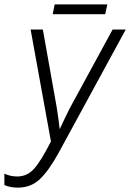

<svg xmlns="http://www.w3.org/2000/svg" viewBox="-47 -849 595 878"><path d="M434 -784 444 -829H203L194 -784ZM221 -150 528 -714H468L271 -352Q259 -329 247.5 -304Q236 -279 226 -258Q224 -279 220 -306.5Q216 -334 212 -360L149 -714H93L186 -202Q140 -112 108.5 -77Q77 -42 32 -42Q0 -42 -27 -55V-3Q-1 9 35 9Q95 9 136 -30.5Q177 -70 221 -150Z"/></svg>

Font: Noto Sans UI SemiCondensed Light
Style: Italic
Weight: 300
Width: 4
Designer: Monotype Design Team
Foundry: Monotype Imaging Inc.
Version: 1.001